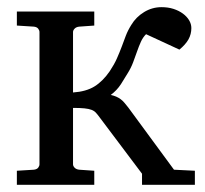

<svg xmlns="http://www.w3.org/2000/svg" viewBox="-20 -514 570 534"><path d="M375 0V-30.8L256.8 -188Q251.5 -195.3 246.8 -200.4Q242.2 -205.6 234.6 -208.5Q227.1 -211.4 215.1 -212.6Q203.1 -213.9 183.1 -213.9V-57.1Q183.1 -52.2 187.5 -47.6Q191.9 -43 200.2 -42L242.2 -39.1V0H26.9V-39.1L74.2 -42Q82.5 -43 86.2 -47.6Q89.8 -52.2 89.8 -57.1V-424.8Q89.8 -429.7 86.2 -434.3Q82.5 -439 74.2 -439.9L26.9 -442.9V-481.9H242.2V-442.9L200.2 -439.9Q191.9 -439 187.5 -434.3Q183.1 -429.7 183.1 -424.8V-256.8Q219.7 -259.3 242.9 -273.7Q266.1 -288.1 285.2 -315.9Q297.9 -335 305.2 -351.6Q312.5 -368.2 318.4 -383.8Q324.2 -399.4 329.8 -414.3Q335.4 -429.2 345.2 -444.8Q358.4 -466.8 380.9 -480.5Q403.3 -494.1 429.2 -494.1Q447.3 -494.1 462.4 -489.3Q477.5 -484.4 488.5 -476.3Q499.5 -468.3 505.9 -457.8Q512.2 -447.3 512.2 -436Q512.2 -418.9 504.2 -404.5Q496.1 -390.1 479 -376L386.2 -418.9Q377.4 -410.2 371.8 -397.7Q366.2 -385.3 361.1 -370.6Q356 -356 350.1 -340.3Q344.2 -324.7 335 -310.1Q327.6 -297.4 316.4 -280Q305.2 -262.7 288.1 -250Q296.9 -248 303.5 -245.1Q310.1 -242.2 315.7 -238Q321.3 -233.9 326.2 -228Q331.1 -222.2 336.9 -214.8L463.9 -42L522 -39.1V0Z"/></svg>

Font: Charis SIL
Style: Regular
Weight: 400
Foundry: SIL International
Version: Version 4.112